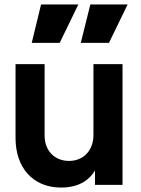

<svg xmlns="http://www.w3.org/2000/svg" viewBox="-20 -833 633 865"><path d="M249 -640 333 -813H165L123 -640ZM471 -640 555 -813H387L344 -640ZM255 12C294 12 328 4 357 -13C378 -26 395 -43 408 -65V0H532V-544H401V-225C401 -154 355 -108 291 -108C225 -108 181 -155 181 -222V-544H50V-211C50 -78 128 12 255 12Z"/></svg>

Font: Plus Jakarta Sans
Style: Bold
Weight: 700
Designer: Gumpita Rahayu
Foundry: Tokotype
Version: Version 2.071;gftools[0.9.30]